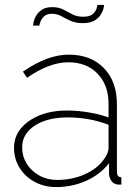

<svg xmlns="http://www.w3.org/2000/svg" viewBox="-20 -750 570 780"><path d="M37 -149Q37 -195 65 -228.5Q93 -262 141 -281.5Q189 -301 253 -301Q295 -301 340 -293.5Q385 -286 421 -273V-328Q421 -404 376.5 -450.5Q332 -497 257 -497Q219 -497 176.5 -481Q134 -465 90 -434L73 -459Q124 -494 170 -511Q216 -528 259 -528Q349 -528 402 -473.5Q455 -419 455 -326V-52Q455 -41 459.5 -35.5Q464 -30 473 -30V0Q466 0 461.5 0Q457 0 454 -1Q440 -4 432 -16Q424 -28 423 -42V-87Q387 -41 330 -15.5Q273 10 208 10Q160 10 121 -11Q82 -32 59.5 -68.5Q37 -105 37 -149ZM403 -104Q412 -116 416.5 -127.5Q421 -139 421 -148V-243Q382 -258 340.5 -265.5Q299 -273 255 -273Q172 -273 121 -239.5Q70 -206 70 -151Q70 -115 88.5 -85Q107 -55 139.5 -37Q172 -19 212 -19Q274 -19 325.5 -42.5Q377 -66 403 -104ZM317 -656Q287 -656 266.5 -665.5Q246 -675 229 -684.5Q212 -694 191 -694Q170 -694 159 -683.5Q148 -673 144 -661Q140 -649 140 -646H114Q114 -649 116.5 -661Q119 -673 127 -686.5Q135 -700 150.5 -710.5Q166 -721 192 -721Q219 -721 237.5 -711Q256 -701 274.5 -691.5Q293 -682 318 -682Q345 -682 357 -693Q369 -704 372.5 -716Q376 -728 376 -730H403Q403 -726 400 -714Q397 -702 388 -688.5Q379 -675 362 -665.5Q345 -656 317 -656Z"/></svg>

Font: Raleway Thin ExtraLight
Style: Regular
Weight: 250
Version: Version 4.026